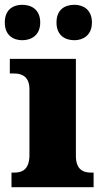

<svg xmlns="http://www.w3.org/2000/svg" viewBox="-36 -782 432 802"><path d="M275 -614C310 -614 348 -634 348 -688C348 -743 310 -762 275 -762C236 -762 200 -743 200 -688C200 -634 236 -614 275 -614ZM57 -614C94 -614 132 -634 132 -688C132 -743 94 -762 57 -762C20 -762 -16 -743 -16 -688C-16 -634 20 -614 57 -614ZM12 0H355V-61H344C307 -61 281 -78 281 -131V-536H5V-475H24C60 -475 87 -458 87 -409V-135C87 -79 62 -61 24 -61H12Z"/></svg>

Font: Noto Serif Malayalam Black
Style: Regular
Weight: 900
Designer: Indian type Foundry, Jelle Bosma, Monotype Design Team
Foundry: Monotype Imaging Inc.
Version: Version 2.104